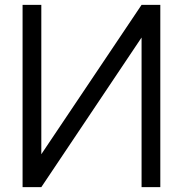

<svg xmlns="http://www.w3.org/2000/svg" viewBox="-20 -770 754 790"><path d="M562.5 -750 150 -135.4V-750H72.9V0H150L562.5 -615.6V0H639.6V-750Z"/></svg>

Font: Manrope3
Style: Regular
Weight: 400
Width: 4
Designer: Mikhail Sharanda
Foundry: Mikhail Sharanda
Version: Version 3.000;PS 003.000;hotconv 1.0.88;makeotf.lib2.5.64775